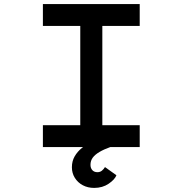

<svg xmlns="http://www.w3.org/2000/svg" viewBox="-20 -720 894 940"><path d="M190 0V-107H373V-593H190V-700H664V-593H481V-107H664V0ZM441 200Q410 200 385.5 187Q361 174 346.5 151Q332 128 332 99Q332 69 345.5 45.5Q359 22 381.5 4Q404 -14 431.5 -26Q459 -38 486 -45L520 0Q489 11 467 24Q445 37 434 52Q423 67 423 87Q423 103 432 113Q441 123 457 123Q470 123 479 115.5Q488 108 494 98L550 138Q542 159 512 179.5Q482 200 441 200Z"/></svg>

Font: Lexend Zetta
Style: Regular
Weight: 400
Designer: Bonnie Shaver-Troup, Thomas Jockin
Foundry: Lexend
Version: Version 1.007